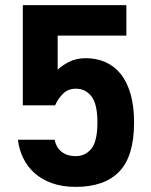

<svg xmlns="http://www.w3.org/2000/svg" viewBox="-20 -720 590 749"><path d="M276 9Q223 9 182.5 -5.5Q142 -20 114 -45.5Q86 -71 70 -104.5Q54 -138 50 -175H193Q196 -160 202.5 -148.5Q209 -137 219.5 -128.5Q230 -120 244 -115.5Q258 -111 276 -111Q313 -111 336.5 -140Q360 -169 360 -242Q360 -315 336.5 -344.5Q313 -374 276 -374Q246 -374 226 -354.5Q206 -335 195 -309H69V-700H473V-581H205V-448Q221 -464 249 -478.5Q277 -493 315 -493Q356 -493 390.5 -478Q425 -463 450 -432.5Q475 -402 489 -354.5Q503 -307 503 -242Q503 -111 445.5 -51Q388 9 276 9Z"/></svg>

Font: Golos UI VF
Style: Regular
Weight: 400
Designer: A.Korolkova, Vitaly Kuzmin
Foundry: ParaType Ltd
Version: Version 2.000